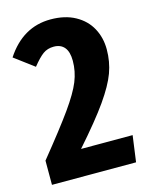

<svg xmlns="http://www.w3.org/2000/svg" viewBox="-115 -758 643 827"><g transform="rotate(-15 206.0 -345.0)"><path d="M392 -503Q392 -448 374 -399Q356 -350 310 -284.5Q264 -219 174 -117H404L388 0H13V-108Q108 -225 155 -291Q202 -357 220 -401.5Q238 -446 238 -493Q238 -533 221.5 -553Q205 -573 174 -573Q146 -573 126 -558.5Q106 -544 78 -509L-9 -574Q67 -690 191 -690Q255 -690 300.5 -665Q346 -640 369 -597.5Q392 -555 392 -503Z"/></g></svg>

Font: Fira Sans Extra Condensed
Style: Bold
Weight: 700
Width: 1
Designer: Carrois Corporate & Edenspiekermann AG
Foundry: Carrois Corporate GbR & Edenspiekermann AG
Version: Version 4.203